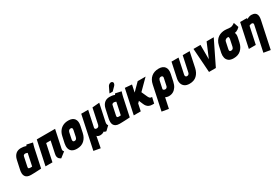

<svg xmlns="http://www.w3.org/2000/svg" viewBox="86 -1991 5033 3472"><g transform="rotate(-30 2602.5 -254.5)"><path d="M520 -487 398 -514Q392 -506 388 -498Q384 -490 384 -490Q379 -493 364.5 -497.5Q350 -502 327.5 -505.5Q305 -509 277 -509Q249 -509 223 -501.5Q197 -494 174.5 -476Q152 -458 135 -428.5Q118 -399 109 -355L69 -170Q62 -135 63.5 -103.5Q65 -72 79 -48Q93 -24 121.5 -10Q150 4 196 4Q219 4 247.5 3Q276 2 305 1Q334 0 358 -1.5Q382 -3 396.5 -4Q411 -5 411 -5L493 -390Q497 -407 503.5 -431.5Q510 -456 520 -487ZM213 -163 253 -351Q255 -363 260.5 -369.5Q266 -376 273 -379Q280 -382 286.5 -383Q293 -384 297 -384Q302 -384 308 -383Q314 -382 320.5 -380Q327 -378 333 -376Q339 -374 343 -372L289 -118Q283 -118 277.5 -117Q272 -116 266.5 -116Q261 -116 256 -116Q251 -116 245 -116Q232 -116 223 -120Q214 -124 211.5 -134Q209 -144 213 -163Z M909 -124 989 -501H607L500 0H645L721 -359H814L761 -107Q753 -69 760.5 -45Q768 -21 782.5 -7.5Q797 6 808.5 11.5Q820 17 819 17L928 -68Q917 -76 911.5 -89Q906 -102 909 -124Z M1385 -185 1413 -317Q1433 -409 1395.5 -460.5Q1358 -512 1269 -512Q1206 -512 1158.5 -489Q1111 -466 1079.5 -423Q1048 -380 1035 -317L1006 -185Q995 -130 1005.5 -86Q1016 -42 1052.5 -16Q1089 10 1156 10Q1250 10 1308 -43.5Q1366 -97 1385 -185ZM1267 -317 1239 -184Q1236 -170 1229 -158.5Q1222 -147 1211.5 -140.5Q1201 -134 1186 -134Q1170 -134 1162 -141Q1154 -148 1152 -159.5Q1150 -171 1152 -184L1180 -317Q1184 -334 1191.5 -345Q1199 -356 1210.5 -361.5Q1222 -367 1236 -367Q1250 -367 1258 -361Q1266 -355 1268 -344Q1270 -333 1267 -317Z M1840 -150 1917 -511 1768 -498 1699 -173Q1697 -162 1690 -152Q1683 -142 1672 -136Q1661 -130 1646 -130Q1637 -130 1627 -133.5Q1617 -137 1612 -145.5Q1607 -154 1609 -168L1680 -501H1535L1389 191L1528 216L1573 -18Q1578 -10 1586.5 -5Q1595 0 1605 3Q1615 6 1624.5 7.5Q1634 9 1641 9Q1660 9 1676.5 5Q1693 1 1705 -5.5Q1717 -12 1722 -19Q1726 -15 1734 -10Q1742 -5 1752 -2.5Q1762 0 1771 1L1854 -78Q1852 -80 1846.5 -87Q1841 -94 1838 -109Q1835 -124 1840 -150Z M2371 -487 2249 -514Q2243 -506 2239 -498Q2235 -490 2235 -490Q2230 -493 2215.5 -497.5Q2201 -502 2178.5 -505.5Q2156 -509 2128 -509Q2100 -509 2074 -501.5Q2048 -494 2025.5 -476Q2003 -458 1986 -428.5Q1969 -399 1960 -355L1920 -170Q1913 -135 1914.5 -103.5Q1916 -72 1930 -48Q1944 -24 1972.5 -10Q2001 4 2047 4Q2070 4 2098.5 3Q2127 2 2156 1Q2185 0 2209 -1.5Q2233 -3 2247.5 -4Q2262 -5 2262 -5L2344 -390Q2348 -407 2354.5 -431.5Q2361 -456 2371 -487ZM2064 -163 2104 -351Q2106 -363 2111.5 -369.5Q2117 -376 2124 -379Q2131 -382 2137.5 -383Q2144 -384 2148 -384Q2153 -384 2159 -383Q2165 -382 2171.5 -380Q2178 -378 2184 -376Q2190 -374 2194 -372L2140 -118Q2134 -118 2128.5 -117Q2123 -116 2117.5 -116Q2112 -116 2107 -116Q2102 -116 2096 -116Q2083 -116 2074 -120Q2065 -124 2062.5 -134Q2060 -144 2064 -163ZM2298 -634Q2311 -647 2318 -663Q2325 -679 2323 -694Q2321 -709 2306 -718Q2289 -728 2271 -723.5Q2253 -719 2238.5 -707Q2224 -695 2217 -680L2161 -563H2228Z M2724 -178 2672 -294 2879 -501H2714L2563 -349L2595 -500L2452 -512L2343 0H2489L2520 -147L2555 -181L2591 -97Q2603 -67 2621.5 -45.5Q2640 -24 2668 -12Q2696 0 2734 0H2769L2797 -123H2793Q2780 -123 2769 -126Q2758 -129 2747 -140.5Q2736 -152 2724 -178Z M3267 -171 3297 -312Q3317 -404 3279.5 -456Q3242 -508 3154 -508Q3060 -508 2999.5 -457.5Q2939 -407 2919 -312L2812 192L2952 216L2998 -1Q3005 3 3013 6Q3021 9 3030.5 11.5Q3040 14 3050.5 15.5Q3061 17 3071 17Q3120 17 3159 -4.5Q3198 -26 3226 -68Q3254 -110 3267 -171ZM3152 -313 3122 -172Q3120 -157 3113 -146Q3106 -135 3096 -129Q3086 -123 3073 -123Q3066 -123 3058 -125Q3050 -127 3043 -131.5Q3036 -136 3032.5 -142.5Q3029 -149 3031 -158L3064 -313Q3068 -329 3075 -339.5Q3082 -350 3093 -355.5Q3104 -361 3118 -361Q3132 -361 3141 -355Q3150 -349 3153 -338.5Q3156 -328 3152 -313Z M3732 -185 3799 -501H3654L3586 -184Q3584 -169 3577 -157.5Q3570 -146 3559.5 -139.5Q3549 -133 3534 -133Q3519 -133 3510.5 -140Q3502 -147 3499.5 -159Q3497 -171 3500 -184L3567 -501H3420L3353 -185Q3343 -134 3355 -89.5Q3367 -45 3404.5 -17.5Q3442 10 3507 10Q3601 10 3657 -43.5Q3713 -97 3732 -185Z M3879 -501 3914 0H4057L4302 -501H4153L4026 -200L4025 -501Z M4781 -439 4746 -544Q4726 -528 4701 -516.5Q4676 -505 4660 -504Q4639 -503 4619 -505Q4599 -507 4579 -509.5Q4559 -512 4538 -512Q4505 -512 4469 -503Q4433 -494 4400.5 -472.5Q4368 -451 4343.5 -414Q4319 -377 4307 -321L4277 -185Q4267 -134 4277.5 -89.5Q4288 -45 4324.5 -17.5Q4361 10 4429 10Q4522 10 4580 -43.5Q4638 -97 4657 -185L4678 -282Q4684 -313 4682.5 -337Q4681 -361 4671 -377Q4688 -379 4706 -386Q4724 -393 4743 -406Q4762 -419 4781 -439ZM4538 -317 4509 -180Q4506 -167 4499 -156Q4492 -145 4480.5 -139Q4469 -133 4454 -133Q4438 -133 4430 -139.5Q4422 -146 4420.5 -157Q4419 -168 4422 -180L4452 -322Q4455 -337 4462 -346.5Q4469 -356 4478 -362Q4487 -368 4496.5 -370.5Q4506 -373 4515 -373Q4519 -373 4522 -373Q4525 -373 4528.5 -372.5Q4532 -372 4535 -371Q4537 -367 4538.5 -362Q4540 -357 4540.5 -352Q4541 -347 4541 -341.5Q4541 -336 4540.5 -330Q4540 -324 4538 -317Z M5050 -333 4939 191 5079 215 5198 -346Q5206 -385 5204.5 -413Q5203 -441 5193.5 -460Q5184 -479 5168.5 -490Q5153 -501 5134 -506Q5115 -511 5094 -511Q5071 -511 5051.5 -505.5Q5032 -500 5017 -492.5Q5002 -485 4993 -478L4997 -501H4853L4746 0H4891L4967 -358Q4978 -364 4987.5 -367Q4997 -370 5005.5 -371.5Q5014 -373 5020 -373Q5030 -373 5036 -369.5Q5042 -366 5046 -361Q5050 -356 5051 -349Q5052 -342 5050 -333Z"/></g></svg>

Font: Advent Pro ExtraBold
Style: Italic
Weight: 800
Italic angle: -12°
Version: Version 3.000